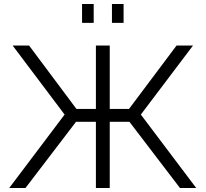

<svg xmlns="http://www.w3.org/2000/svg" viewBox="-20 -937 1025 957"><path d="M389 -823H447V-917H389ZM538 -823H596V-917H538ZM26 0H107L359 -330H458V0H527V-330H625L877 0H958L682 -366L942 -710H860L623 -394H527V-710H458V-394H361L125 -710H43L302 -366Z"/></svg>

Font: FIGSv2-sans-serif
Style: Regular
Weight: 400
Designer: Matt McInerney, Pablo Impallari, Rodrigo Fuenzalida,Mirko Velimirovic
Foundry: Matt McInerney, Pablo Impallari, Rodrigo Fuenzalida
Version: Version 4.021;hotconv 1.0.109;makeotfexe 2.5.65596